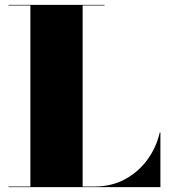

<svg xmlns="http://www.w3.org/2000/svg" viewBox="-20 -770 700 790"><path d="M640 0H15V-2.5H105V-747.5H15V-750H410V-747.5H320V-2.5H369.5Q438 -2.5 493 -31.8Q548 -61 585.2 -111.2Q622.5 -161.5 637.5 -225H640Z"/></svg>

Font: Bodoni* 72pt Fatface
Style: Regular
Weight: 900
Version: Version 2.3